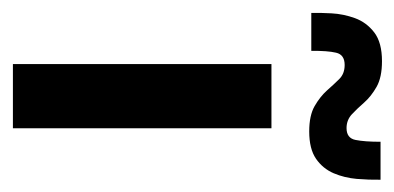

<svg xmlns="http://www.w3.org/2000/svg" viewBox="-214 -446 626 305"><g transform="rotate(90 99.5 -293.0)"><path d="M48.3 0V-410.7H150.3V0ZM-33 -474Q-33.3 -487.7 -32.3 -506.3Q-31.3 -525 -24.7 -543.3Q-18 -561.7 -2 -574Q14 -586.3 43.7 -586.3Q69.3 -586.3 84.5 -577.7Q99.7 -569 109.2 -558.2Q118.7 -547.3 127.8 -538.7Q137 -530 150 -530Q166 -530 168.8 -544.3Q171.7 -558.7 171.7 -584H232Q232.3 -566 230.7 -546.3Q229 -526.7 221.7 -509.5Q214.3 -492.3 198.7 -481.5Q183 -470.7 155.3 -470.7Q130 -470.7 115 -479.3Q100 -488 90.3 -498.8Q80.7 -509.7 72.2 -518.3Q63.7 -527 49.7 -527Q33.3 -527 30.2 -513.3Q27 -499.7 27.3 -474Z"/></g></svg>

Font: Darker Grotesque Light
Style: Regular
Weight: 300
Designer: Gabriel Lam
Foundry: TypeRant
Version: Version 1.000;gftools[0.9.28]